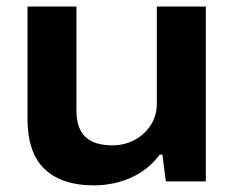

<svg xmlns="http://www.w3.org/2000/svg" viewBox="-20 -547 707 579"><path d="M262.7 12Q166.9 12 114.9 -36.8Q62.9 -85.7 62.9 -189.3V-527.4H210.5V-212.9Q210.5 -184.5 218 -164.6Q225.4 -144.7 239.4 -132.4Q253.3 -120.1 273.6 -114.4Q293.9 -108.7 318.8 -108.7Q355 -108.7 385.5 -124.8Q415.9 -141 434.4 -169.3Q452.9 -197.7 452.9 -234.9V-527.4H600.7V0H480.1L469.7 -80.7H461.7Q438.7 -49.7 407.3 -28.9Q375.8 -8.2 338.9 1.9Q302 12 262.7 12Z"/></svg>

Font: Archivo SemiBold SemiExpanded
Style: Regular
Weight: 600
Width: 6
Version: Version 2.001